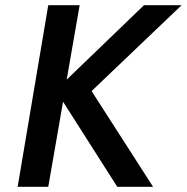

<svg xmlns="http://www.w3.org/2000/svg" viewBox="-20 -720 720 740"><path d="M166 -700H287L237 -413L535 -700H680L333 -369L570 0H432L223 -328L166 0H48Z"/></svg>

Font: Jost* Medium
Style: Italic
Weight: 500
Italic angle: -10°
Version: Version 3.7